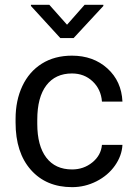

<svg xmlns="http://www.w3.org/2000/svg" viewBox="-20 -770 563 800"><path d="M280.3 -64Q328.6 -64 364.7 -93.3Q400.9 -122.6 404.8 -166.5H490.2Q487.8 -121.1 459 -80.1Q430.2 -39.1 382.1 -14.6Q334 9.8 280.3 9.8Q172.4 9.8 108.6 -62.3Q44.9 -134.3 44.9 -259.3V-274.4Q44.9 -351.6 73.2 -411.6Q101.6 -471.7 154.5 -504.9Q207.5 -538.1 279.8 -538.1Q368.7 -538.1 427.5 -484.9Q486.3 -431.6 490.2 -346.7H404.8Q400.9 -397.9 366 -430.9Q331.1 -463.9 279.8 -463.9Q210.9 -463.9 173.1 -414.3Q135.3 -364.7 135.3 -271V-253.9Q135.3 -162.6 172.9 -113.3Q210.4 -64 280.3 -64ZM259.3 -667 332.5 -750H410.6V-745.1L286.6 -611.3H231.4L108.9 -745.1V-750H185.5Z"/></svg>

Font: RobotoInd
Style: Regular
Weight: 400
Designer: Google
Version: Version 2.001101; 2014